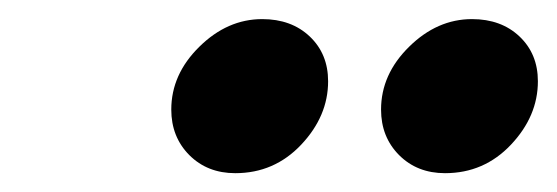

<svg xmlns="http://www.w3.org/2000/svg" viewBox="-20 -733 586 202"><path d="M448.2 -550.8Q418.9 -550.8 399.9 -569.8Q380.9 -588.9 380.9 -617.7Q380.9 -654.8 410.4 -683.8Q439.9 -712.9 476.6 -712.9Q507.3 -712.9 526.6 -694.6Q545.9 -676.3 545.9 -647.5Q545.9 -610.8 517.6 -580.8Q489.3 -550.8 448.2 -550.8ZM227.5 -550.8Q198.2 -550.8 179.2 -569.8Q160.2 -588.9 160.2 -617.7Q160.2 -654.8 189.7 -683.8Q219.2 -712.9 255.9 -712.9Q286.6 -712.9 305.9 -694.6Q325.2 -676.3 325.2 -647.5Q325.2 -610.8 296.9 -580.8Q268.6 -550.8 227.5 -550.8Z"/></svg>

Font: Elstob ExtraBold
Style: Italic
Weight: 800
Italic angle: -20°
Designer: Peter S. Baker
Version: Version 1.015